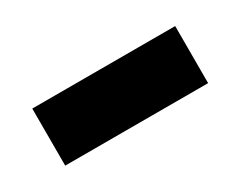

<svg xmlns="http://www.w3.org/2000/svg" viewBox="-32 -422 384 306"><g transform="rotate(-30 160.0 -269.5)"><path d="M28 -217V-322H291V-217Z"/></g></svg>

Font: Noto Sans Hebrew Thin SemiBold
Style: Regular
Weight: 600
Version: Version 3.001